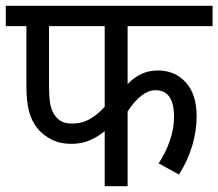

<svg xmlns="http://www.w3.org/2000/svg" viewBox="-20 -642 753 662"><path d="M420 -552V-352Q442 -375 467.5 -387Q493 -399 525 -399Q583 -399 620.5 -358Q658 -317 658 -241Q658 -192 643 -140.5Q628 -89 597 -40L527 -79Q550 -113 565 -155Q580 -197 580 -240Q580 -331 516 -331Q469 -331 420 -258V0H341V-190Q320 -172 291.5 -159Q263 -146 226 -146Q187 -146 158.5 -160.5Q130 -175 112 -196Q90 -222 80.5 -256.5Q71 -291 71 -348V-552H0V-622H713V-552ZM149 -552V-354Q149 -300 154.5 -277Q160 -254 174 -238Q184 -226 197.5 -221Q211 -216 228 -216Q264 -216 291.5 -232.5Q319 -249 341 -274V-552Z"/></svg>

Font: Noto Sans SemiCondensed
Style: Regular
Weight: 400
Width: 4
Designer: Monotype Design Team
Foundry: Monotype Imaging Inc.
Version: Version 2.013; ttfautohint (v1.8.4.7-5d5b)